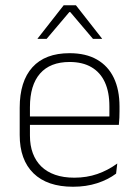

<svg xmlns="http://www.w3.org/2000/svg" viewBox="-20 -701 523 731"><path d="M258 10Q160 10 107.5 -41.2Q55 -92.5 55 -187V-290.5Q55 -391.5 103.5 -445Q152 -498.5 245 -498.5Q307 -498.5 349.2 -474.2Q391.5 -450 413.2 -404.8Q435 -359.5 435 -295.5V-278Q435 -265.5 434.5 -252.8Q434 -240 432.5 -225.5H396Q396.5 -245.5 396.5 -263.2Q396.5 -281 396.5 -296Q396.5 -350.5 379.2 -388Q362 -425.5 328.2 -445.2Q294.5 -465 245 -465Q171 -465 132.5 -421Q94 -377 94 -293V-245V-239V-184.5Q94 -147 105 -117.5Q116 -88 137.2 -67.2Q158.5 -46.5 190 -35.5Q221.5 -24.5 263 -24.5Q310 -24.5 350.5 -38.5Q391 -52.5 426.5 -78.5L422 -40Q391.5 -17 349.8 -3.5Q308 10 258 10ZM422.5 -225.5H75V-257.5H422.5ZM123 -554 222.5 -681H269L368.5 -554V-553H334L247.5 -655H244L157.5 -553H123Z"/></svg>

Font: Anek Kannada Medium ExtraLight
Style: Regular
Weight: 250
Version: Version 1.003